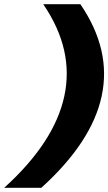

<svg xmlns="http://www.w3.org/2000/svg" viewBox="-42 -690 513 910"><path d="M-22 200H154C314 55 409 -90 440 -235C471 -380 438 -525 339 -670H163C262 -525 294 -380 263 -235C232 -90 138 55 -22 200Z"/></svg>

Font: LT Wave Black
Style: Italic
Weight: 900
Designer: Daniel Lyons
Version: Version 2.5 (Glyphs App)